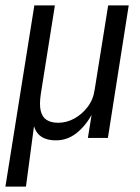

<svg xmlns="http://www.w3.org/2000/svg" viewBox="-29 -510 518 710"><path d="M-9 180 98 -490H174L122 -163Q116 -124 121.5 -100.5Q127 -77 143.5 -66.5Q160 -56 186 -56Q217 -56 245.5 -71.5Q274 -87 295 -114.5Q316 -142 321 -178L371 -490H447L370 0H296L311 -93H314Q290 -47 255.5 -19Q221 9 178 9Q139 9 117.5 -9.5Q96 -28 92 -68H100L67 180Z"/></svg>

Font: Nunito Sans 10pt Condensed
Style: Italic
Weight: 400
Width: 3
Italic angle: -9°
Designer: Vernon Adams
Foundry: Vernon Adams
Version: Version 3.101;gftools[0.9.27]